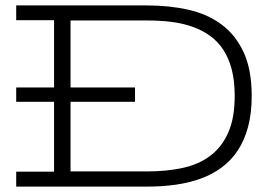

<svg xmlns="http://www.w3.org/2000/svg" viewBox="-20 -691 1017 711"><path d="M40 -670.9H524.9Q607.4 -670.9 678.2 -654.8Q749 -638.7 801 -599.9Q853 -561 882.6 -496.6Q912.1 -432.1 912.1 -335.9Q912.1 -271.5 898.7 -221.4Q885.3 -171.4 860.8 -134.3Q836.4 -97.2 801.5 -71.3Q766.6 -45.4 723.9 -29.8Q681.2 -14.2 631.1 -7.1Q581.1 0 525.9 0H40V-55.2H180.2V-314H40V-367.2H180.2V-616.2H40ZM241.2 -314V-56.2H524.9Q596.7 -56.2 656.2 -69.1Q715.8 -82 758.5 -114Q801.3 -146 825.2 -200Q849.1 -253.9 849.1 -335.9Q849.1 -390.6 838.4 -432.6Q827.6 -474.6 807.6 -505.6Q787.6 -536.6 758.8 -557.6Q730 -578.6 693.8 -591.6Q657.7 -604.5 615.2 -609.9Q572.8 -615.2 524.9 -615.2H241.2V-367.2H480V-314Z"/></svg>

Font: Stint Ultra Expanded
Style: Regular
Weight: 400
Width: 7
Designer: Astigmatic (AOETI)
Foundry: Astigmatic (AOETI)
Version: Version 1.000